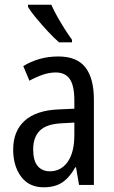

<svg xmlns="http://www.w3.org/2000/svg" viewBox="-20 -786 484 816"><path d="M228 -546Q307 -546 343 -499.5Q379 -453 379 -363V0H316L303 -75H300Q276 -32 245 -11Q214 10 166 10Q103 10 69.5 -35.5Q36 -81 36 -150Q36 -229 85 -273Q134 -317 229 -321L296 -324V-359Q296 -422 276.5 -450Q257 -478 217 -478Q190 -478 162 -468.5Q134 -459 105 -443L79 -505Q111 -525 148.5 -535.5Q186 -546 228 -546ZM296 -265 242 -262Q178 -259 149.5 -231Q121 -203 121 -151Q121 -103 140 -80.5Q159 -58 192 -58Q239 -58 267.5 -98Q296 -138 296 -213ZM198 -766Q208 -743 223.5 -715.5Q239 -688 255.5 -662Q272 -636 286 -617V-606H231Q211 -623 185 -651Q159 -679 135 -707.5Q111 -736 99 -757V-766Z"/></svg>

Font: Avrile Sans Condensed
Style: Regular
Weight: 400
Width: 3
Designer: Monotype Design Team
Foundry: Monotype Imaging Inc.
Version: Version 2.001;September 10, 2019;FontCreator 11.5.0.2425 64-